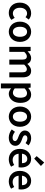

<svg xmlns="http://www.w3.org/2000/svg" viewBox="1672 -2516 1038 4423"><g transform="rotate(90 2191.5 -305.0)"><path d="M41 -245.1Q41 -304.7 61 -354.2Q81.1 -403.8 115 -435.8Q148.9 -467.8 193.4 -485.4Q237.8 -502.9 287.1 -502.9Q366.7 -502.9 431.2 -448.2L375 -373Q334.5 -409.2 293 -409.2Q233.4 -409.2 196.3 -364Q159.2 -318.8 159.2 -245.1Q159.2 -171.9 195.6 -127Q231.9 -82 290 -82Q340.3 -82 391.1 -124L438 -47.9Q369.1 12.2 277.8 12.2Q174.3 12.2 107.7 -56.9Q41 -126 41 -245.1Z M711.9 -502.9Q758.3 -502.9 800.3 -485.4Q842.3 -467.8 874.8 -435.8Q907.2 -403.8 926.5 -354.2Q945.8 -304.7 945.8 -245.1Q945.8 -185.5 926.5 -136.2Q907.2 -86.9 874.8 -54.9Q842.3 -22.9 800.3 -5.4Q758.3 12.2 711.9 12.2Q666 12.2 624 -5.4Q582 -22.9 549.8 -54.9Q517.6 -86.9 498.3 -136.2Q479 -185.5 479 -245.1Q479 -304.7 498.3 -354.2Q517.6 -403.8 549.8 -435.8Q582 -467.8 624 -485.4Q666 -502.9 711.9 -502.9ZM597.2 -245.1Q597.2 -170.9 627.9 -126.5Q658.7 -82 711.9 -82Q765.6 -82 796.9 -126.5Q828.1 -170.9 828.1 -245.1Q828.1 -319.8 796.9 -364.5Q765.6 -409.2 711.9 -409.2Q658.7 -409.2 627.9 -364.7Q597.2 -320.3 597.2 -245.1Z M1060.1 0V-491.2H1154.8L1162.6 -423.8H1167Q1240.7 -502.9 1316.9 -502.9Q1416 -502.9 1452.6 -415Q1492.2 -457 1530 -480Q1567.9 -502.9 1610.8 -502.9Q1687.5 -502.9 1725.1 -452.9Q1762.7 -402.8 1762.7 -308.1V0H1647V-293Q1647 -352.5 1628.9 -378.2Q1610.8 -403.8 1571.8 -403.8Q1525.4 -403.8 1468.8 -342.8V0H1354V-293Q1354 -352.5 1335.7 -378.2Q1317.4 -403.8 1277.8 -403.8Q1231.4 -403.8 1174.8 -342.8V0Z M1902.8 193.8V-491.2H1997.6L2005.4 -439H2009.8Q2084.5 -502.9 2157.7 -502.9Q2248.5 -502.9 2299.6 -435.5Q2350.6 -368.2 2350.6 -252.9Q2350.6 -203.6 2339.4 -160.9Q2328.1 -118.2 2308.1 -86.9Q2288.1 -55.7 2261.5 -33Q2234.9 -10.3 2204.1 1Q2173.3 12.2 2140.6 12.2Q2078.1 12.2 2014.6 -42L2017.6 40V193.8ZM2017.6 -124Q2067.4 -83 2116.7 -83Q2167.5 -83 2199.5 -127.2Q2231.4 -171.4 2231.4 -252Q2231.4 -408.2 2125.5 -408.2Q2074.2 -408.2 2017.6 -353Z M2667.5 -502.9Q2713.9 -502.9 2755.9 -485.4Q2797.9 -467.8 2830.3 -435.8Q2862.8 -403.8 2882.1 -354.2Q2901.4 -304.7 2901.4 -245.1Q2901.4 -185.5 2882.1 -136.2Q2862.8 -86.9 2830.3 -54.9Q2797.9 -22.9 2755.9 -5.4Q2713.9 12.2 2667.5 12.2Q2621.6 12.2 2579.6 -5.4Q2537.6 -22.9 2505.4 -54.9Q2473.1 -86.9 2453.9 -136.2Q2434.6 -185.5 2434.6 -245.1Q2434.6 -304.7 2453.9 -354.2Q2473.1 -403.8 2505.4 -435.8Q2537.6 -467.8 2579.6 -485.4Q2621.6 -502.9 2667.5 -502.9ZM2552.7 -245.1Q2552.7 -170.9 2583.5 -126.5Q2614.3 -82 2667.5 -82Q2721.2 -82 2752.4 -126.5Q2783.7 -170.9 2783.7 -245.1Q2783.7 -319.8 2752.4 -364.5Q2721.2 -409.2 2667.5 -409.2Q2614.3 -409.2 2583.5 -364.7Q2552.7 -320.3 2552.7 -245.1Z M2962.4 -56.2 3016.6 -129.9Q3086.9 -75.2 3152.3 -75.2Q3190.9 -75.2 3210.7 -91.1Q3230.5 -106.9 3230.5 -133.8Q3230.5 -151.9 3214.1 -167.2Q3197.8 -182.6 3183.1 -189.5Q3168.5 -196.3 3133.8 -209.5Q3128.4 -211.9 3125.5 -212.9Q3103 -221.2 3085.7 -229.2Q3068.4 -237.3 3049.1 -250Q3029.8 -262.7 3017.1 -277.1Q3004.4 -291.5 2995.8 -312Q2987.3 -332.5 2987.3 -356Q2987.3 -421.4 3036.1 -462.2Q3085 -502.9 3166.5 -502.9Q3252.9 -502.9 3329.6 -443.8L3276.4 -374Q3218.8 -416 3168.5 -416Q3133.3 -416 3115 -401.1Q3096.7 -386.2 3096.7 -361.8Q3096.7 -351.1 3101.8 -342Q3106.9 -333 3114.5 -326.7Q3122.1 -320.3 3135.5 -313.7Q3148.9 -307.1 3159.9 -303Q3170.9 -298.8 3188.5 -292.5Q3190.4 -292 3191.2 -291.7Q3191.9 -291.5 3193.4 -291Q3194.8 -290.5 3196 -290Q3197.3 -289.6 3198.2 -289.1Q3223.1 -279.8 3239.3 -272.7Q3255.4 -265.6 3276.4 -252.4Q3297.4 -239.3 3309.6 -224.9Q3321.8 -210.4 3330.6 -188.5Q3339.4 -166.5 3339.4 -140.1Q3339.4 -74.2 3288.8 -31Q3238.3 12.2 3148.4 12.2Q3099.6 12.2 3049.6 -6.8Q2999.5 -25.9 2962.4 -56.2Z M3410.2 -245.1Q3410.2 -303.2 3429.2 -352.5Q3448.2 -401.9 3480 -434.3Q3511.7 -466.8 3552.2 -484.9Q3592.8 -502.9 3636.2 -502.9Q3733.4 -502.9 3786.4 -439.2Q3839.4 -375.5 3839.4 -270Q3839.4 -236.3 3834 -213.9H3522Q3529.3 -149.4 3568.1 -113.3Q3606.9 -77.1 3667 -77.1Q3725.1 -77.1 3781.2 -112.8L3820.3 -41Q3739.3 12.2 3652.3 12.2Q3547.4 12.2 3478.8 -57.1Q3410.2 -126.5 3410.2 -245.1ZM3521 -292H3739.3Q3739.3 -350.1 3713.9 -382.1Q3688.5 -414.1 3639.2 -414.1Q3593.8 -414.1 3561 -381.8Q3528.3 -349.6 3521 -292ZM3577.1 -629.9 3724.1 -804.2 3804.2 -728 3634.3 -573.2Z M3917 -245.1Q3917 -303.2 3936 -352.5Q3955.1 -401.9 3986.8 -434.3Q4018.6 -466.8 4059.1 -484.9Q4099.6 -502.9 4143.1 -502.9Q4240.2 -502.9 4293.2 -439.2Q4346.2 -375.5 4346.2 -270Q4346.2 -236.3 4340.8 -213.9H4028.8Q4036.1 -149.4 4075 -113.3Q4113.8 -77.1 4173.8 -77.1Q4231.9 -77.1 4288.1 -112.8L4327.1 -41Q4246.1 12.2 4159.2 12.2Q4054.2 12.2 3985.6 -57.1Q3917 -126.5 3917 -245.1ZM4027.8 -292H4246.1Q4246.1 -350.1 4220.7 -382.1Q4195.3 -414.1 4146 -414.1Q4100.6 -414.1 4067.9 -381.8Q4035.2 -349.6 4027.8 -292Z"/></g></svg>

Font: Source Sans Pro Semibold
Style: Regular
Weight: 600
Designer: Paul D. Hunt
Foundry: Adobe Systems Incorporated
Version: Version 2.020;PS 2.0;hotconv 1.0.86;makeotf.lib2.5.63406